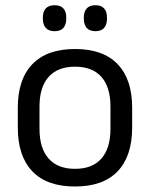

<svg xmlns="http://www.w3.org/2000/svg" viewBox="-20 -684 560 717"><path d="M260 12.5Q155 12.5 100.8 -44.2Q46.5 -101 46.5 -207.5V-282Q46.5 -388 101 -444.5Q155.5 -501 260 -501Q365 -501 419.2 -444.5Q473.5 -388 473.5 -282V-207.5Q473.5 -101 419.2 -44.2Q365 12.5 260 12.5ZM260 -53.5Q325 -53.5 358.8 -92Q392.5 -130.5 392.5 -203V-286.5Q392.5 -358.5 358.8 -396.8Q325 -435 260 -435Q195.5 -435 161.5 -396.8Q127.5 -358.5 127.5 -286.5V-203Q127.5 -130.5 161.5 -92Q195.5 -53.5 260 -53.5ZM183.5 -567.5Q162 -567.5 151 -579.8Q140 -592 140 -614.5V-618Q140 -640.5 151 -652.5Q162 -664.5 183.5 -664.5Q206 -664.5 216.8 -652.5Q227.5 -640.5 227.5 -618V-614.5Q227.5 -592 216.8 -579.8Q206 -567.5 183.5 -567.5ZM336.5 -567.5Q314.5 -567.5 303.8 -579.8Q293 -592 293 -614.5V-618Q293 -640.5 303.8 -652.5Q314.5 -664.5 336.5 -664.5Q358 -664.5 368.8 -652.5Q379.5 -640.5 379.5 -618V-614.5Q379.5 -592 368.8 -579.8Q358 -567.5 336.5 -567.5Z"/></svg>

Font: Anek Gujarati Medium
Style: Regular
Weight: 400
Version: Version 1.003